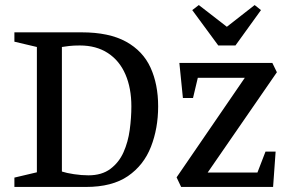

<svg xmlns="http://www.w3.org/2000/svg" viewBox="-20 -740 1150 760"><path d="M37 0V-37L126 -58V-554L37 -575V-612H303Q412 -612 479 -575Q546 -538 576 -472Q606 -406 606 -319Q606 -232 577.5 -159Q549 -86 486.5 -43Q424 0 320 0ZM330 -46Q383 -46 417 -71.5Q451 -97 469 -137.5Q487 -178 493.5 -226Q500 -274 500 -319Q500 -391 476.5 -445.5Q453 -500 407 -530Q361 -560 296 -560Q272 -560 254 -558Q236 -556 225 -554V-61Q243 -55 273 -50.5Q303 -46 330 -46ZM697 0 679 -38 949 -432H763L744 -352H704L690 -491H1058L1076 -454L802 -57H999L1031 -140H1071L1061 0ZM844 -560 741 -700 767 -720 878 -634 988 -720 1013 -700 912 -560Z"/></svg>

Font: Manuale Medium
Style: Regular
Weight: 500
Designer: Eduardo Tunni / Pablo Cosgaya
Foundry: Eduardo Tunni / Pablo Cosgaya
Version: Version 1.002